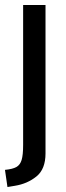

<svg xmlns="http://www.w3.org/2000/svg" viewBox="-32 -510 264 772"><path d="M-12 173Q19 170 34 161.5Q49 153 55 133Q61 113 61 73V-490H151V107Q151 170 114.5 199.5Q78 229 28 237L-2 242Z"/></svg>

Font: Cabin
Style: Regular
Weight: 400
Designer: Pablo Impallari
Foundry: Pablo Impallari. http://www.impallari.com Igino Marini. http://www.ikern.com
Version: Version 2.001